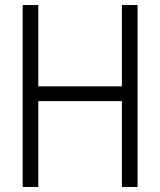

<svg xmlns="http://www.w3.org/2000/svg" viewBox="-20 -747 640 767"><path d="M467 0V-343H133V0H70.5V-727H133V-402H467V-727H529.5V0Z"/></svg>

Font: Spline Sans Mono Light
Style: Regular
Weight: 300
Monospace: yes
Version: Version 1.004